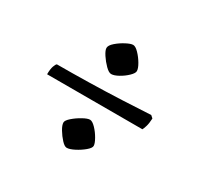

<svg xmlns="http://www.w3.org/2000/svg" viewBox="-104 -626 724 698"><g transform="rotate(30 258.0 -276.5)"><path d="M254 -367Q244 -367 229.5 -381.5Q215 -396 203.5 -413.5Q192 -431 192 -441Q192 -452 207.5 -465.5Q223 -479 242 -489Q261 -499 271 -499Q281 -499 295 -484.5Q309 -470 319.5 -452Q330 -434 330 -423Q330 -414 316 -400.5Q302 -387 284 -377Q266 -367 254 -367ZM53 -250Q53 -272 57.5 -284.5Q62 -297 66 -299Q129 -299 199.5 -300.5Q270 -302 337 -305Q404 -308 455 -311L465 -302Q464 -281 460 -268Q456 -255 453 -250ZM248 -54Q239 -54 226 -68Q213 -82 202.5 -99.5Q192 -117 192 -128Q192 -137 207.5 -150.5Q223 -164 242 -174.5Q261 -185 271 -185Q281 -185 295 -170.5Q309 -156 319.5 -137.5Q330 -119 330 -109Q330 -100 314.5 -87Q299 -74 279.5 -64Q260 -54 248 -54Z"/></g></svg>

Font: Texturina
Style: Regular
Weight: 400
Designer: Guillermo Torres Carreño
Foundry: Omnibus-Type
Version: Version 1.002; ttfautohint (v1.8.3)